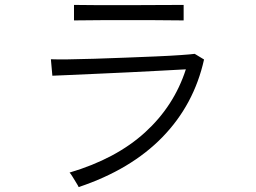

<svg xmlns="http://www.w3.org/2000/svg" viewBox="-20 -753 1040 781"><path d="M300 8Q298 3 290.5 -9Q283 -21 275.5 -33.5Q268 -46 263 -51Q452 -107 570 -214.5Q688 -322 736 -471Q694 -469 634 -465.5Q574 -462 507 -459Q440 -456 376.5 -453Q313 -450 264.5 -448Q216 -446 193 -445L187 -512Q209 -511 256 -511.5Q303 -512 364 -514Q425 -516 490.5 -518.5Q556 -521 614.5 -523.5Q673 -526 715.5 -529Q758 -532 772 -534L810 -511Q769 -327 640.5 -195Q512 -63 300 8ZM281 -670V-733Q332 -732 389.5 -732Q447 -732 499 -732Q549 -732 606.5 -732.5Q664 -733 727 -733V-670Q664 -671 608 -671Q552 -671 499 -671Q452 -671 391.5 -671Q331 -671 281 -670Z"/></svg>

Font: Zen Kaku Gothic New
Style: Regular
Weight: 400
Designer: Yoshimichi Ohira
Foundry: Positype
Version: Version 1.001